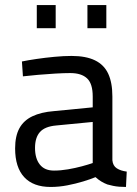

<svg xmlns="http://www.w3.org/2000/svg" viewBox="-20 -732 542 762"><path d="M181 10Q112 10 76 -29Q40 -68 40 -143Q40 -192 57 -223Q74 -254 108.5 -270.5Q143 -287 194 -291L348 -306V-349Q348 -400 325.5 -421Q303 -442 259 -442Q234 -442 199.5 -440Q165 -438 131 -435Q97 -432 71 -429L67 -488Q91 -493 125 -498Q159 -503 196 -506.5Q233 -510 264 -510Q321 -510 357 -492.5Q393 -475 409.5 -439.5Q426 -404 426 -349V-96Q428 -74 443.5 -64Q459 -54 483 -51L480 10Q466 10 453 9Q440 8 428.5 5.5Q417 3 406 0Q393 -5 381.5 -12Q370 -19 359 -29Q340 -21 310.5 -12Q281 -3 247.5 3.5Q214 10 181 10ZM194 -55Q221 -55 250 -60Q279 -65 305 -72Q331 -79 348 -85V-248L203 -234Q158 -230 138.5 -208Q119 -186 119 -145Q119 -103 138 -79Q157 -55 194 -55ZM327 -620V-712H402V-620ZM126 -620V-712H201V-620Z"/></svg>

Font: Cairo
Style: Regular
Weight: 400
Designer: Mohamed Gaber, Accademia di Belle Arti di Urbino
Foundry: Kief Type Foundry, Accademia di Belle Arti di Urbino
Version: Version 3.120